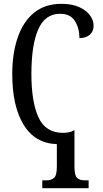

<svg xmlns="http://www.w3.org/2000/svg" viewBox="-20 -744 537 1003"><path d="M201 239V198H223Q247 198 262 185.5Q277 173 277 126V9Q163 5 103.5 -92Q44 -189 44 -357Q44 -465 72.5 -548Q101 -631 158 -677.5Q215 -724 301 -724Q356 -724 393.5 -707Q431 -690 450 -664Q469 -638 469 -610Q469 -580 449 -562.5Q429 -545 395 -545Q395 -596 371.5 -634Q348 -672 294 -672Q215 -672 179.5 -590Q144 -508 144 -357Q144 -212 181 -131Q218 -50 309 -50Q325 -50 340 -53Q355 -56 366 -63H369V126Q369 173 383 185.5Q397 198 422 198H443V239Z"/></svg>

Font: Noto Serif ExtraCondensed
Style: Regular
Weight: 400
Width: 2
Designer: Monotype Design Team
Foundry: Monotype Imaging Inc.
Version: Version 2.015